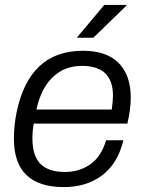

<svg xmlns="http://www.w3.org/2000/svg" viewBox="-20 -743 581 775"><path d="M290 -590.8 400.9 -723.1H490.2V-720.2L356.9 -590.8ZM237.8 12.2Q36.1 12.2 36.1 -183.1Q36.1 -235.4 46.9 -289.1Q98.1 -538.1 314 -538.1Q410.6 -538.1 459.2 -488.5Q507.8 -439 507.8 -349.1Q507.8 -301.8 494.1 -244.1H116.2Q110.8 -213.9 110.8 -185.1Q110.8 -114.3 143.3 -81.5Q175.8 -48.8 242.2 -48.8Q299.8 -48.8 344.2 -79.6Q388.7 -110.4 408.2 -176.8H478Q455.6 -83 392.3 -35.4Q329.1 12.2 237.8 12.2ZM127 -300.8H431.2Q436 -335.9 436 -356.9Q436 -477.1 311 -477.1Q240.2 -477.1 192.9 -431.6Q145.5 -386.2 127 -300.8Z"/></svg>

Font: Archivo Light
Style: Italic
Weight: 300
Italic angle: -10°
Designer: Hector Gatti
Foundry: Omnibus-Type
Version: Version 2.001